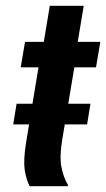

<svg xmlns="http://www.w3.org/2000/svg" viewBox="-20 -645 368 665"><path d="M82.5 0Q70 -25.8 65.4 -57.9Q60.8 -90 70 -149.2L113.3 -411.7H51.7L66.7 -500H131.7L152.5 -625H270L249.2 -500H327.5L312.5 -411.7H237.5L195.8 -163.3Q185.8 -104.2 192.5 -67.9Q199.2 -31.7 215 -5V0ZM25.8 -214.2 37.5 -285.8H293.3L281.7 -214.2Z"/></svg>

Font: Familjen Grotesk SemiBold
Style: Italic
Weight: 600
Italic angle: -9.46201°
Designer: Anders Wikstroem, Jonas Baeckman, Matilda Gysing, Kristian Moeller
Foundry: Familjen STHLM AB
Version: Version 2.002